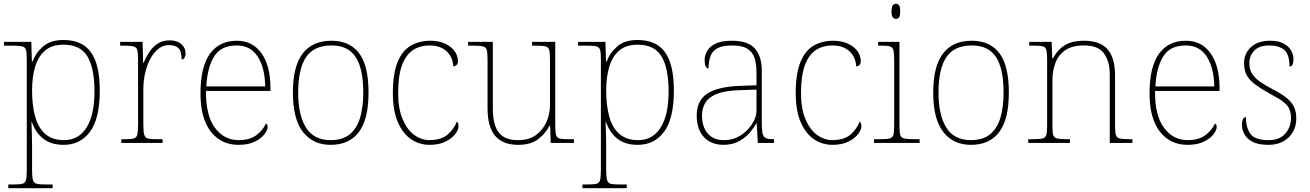

<svg xmlns="http://www.w3.org/2000/svg" viewBox="-20 -758 6945 1018"><path d="M24 240V220H55Q85 220 99.5 216Q114 212 118 195.5Q122 179 122 142V-442Q122 -477 118 -492.5Q114 -508 98 -512Q82 -516 45 -516H1V-536H146L149 -432H153Q170 -479 209.5 -512.5Q249 -546 316 -546Q416 -546 462.5 -480.5Q509 -415 509 -278Q509 -130 457.5 -60Q406 10 317 10Q253 10 211.5 -21Q170 -52 149 -111H147Q147 -103 147.5 -88Q148 -73 149 -48.5Q150 -24 150 13V142Q150 179 154.5 195.5Q159 212 173 216Q187 220 217 220H259V240ZM320 -15Q397 -15 439 -82Q481 -149 481 -273Q481 -395 444 -458Q407 -521 317 -521Q255 -521 218.5 -489.5Q182 -458 166 -403Q150 -348 150 -279Q150 -199 166.5 -139.5Q183 -80 220.5 -47.5Q258 -15 320 -15Z M623 0V-20H645Q675 -20 689.5 -24Q704 -28 708 -44.5Q712 -61 712 -98V-442Q712 -477 708 -492.5Q704 -508 688 -512Q672 -516 635 -516H617V-536H736L739 -424H741Q753 -453 770.5 -480.5Q788 -508 815 -526Q842 -544 880 -544Q918 -544 941 -524.5Q964 -505 964 -476Q964 -463 959 -453Q954 -443 943 -443Q943 -487 926 -503Q909 -519 875 -519Q846 -519 821 -500Q796 -481 778 -448Q760 -415 750 -372.5Q740 -330 740 -284V-98Q740 -61 744.5 -44.5Q749 -28 763 -24Q777 -20 807 -20H842V0Z M1245 10Q1152 10 1097.5 -60.5Q1043 -131 1043 -262Q1043 -404 1093 -473Q1143 -542 1236 -542Q1319 -542 1366.5 -475.5Q1414 -409 1414 -290V-276H1072Q1071 -146 1119.5 -80.5Q1168 -15 1246 -15Q1303 -15 1338 -40.5Q1373 -66 1390 -103Q1395 -100 1397 -96Q1399 -92 1399 -85Q1399 -68 1381.5 -45.5Q1364 -23 1330 -6.5Q1296 10 1245 10ZM1386 -300Q1385 -397 1347 -457Q1309 -517 1235 -517Q1151 -517 1115 -458Q1079 -399 1074 -300Z M1733 10Q1640 10 1586.5 -58Q1533 -126 1533 -267Q1533 -407 1585 -474.5Q1637 -542 1738 -542Q1833 -542 1883.5 -476.5Q1934 -411 1934 -267Q1934 -126 1883 -58Q1832 10 1733 10ZM1733 -15Q1797 -15 1835 -46.5Q1873 -78 1889.5 -134.5Q1906 -191 1906 -267Q1906 -395 1865.5 -456Q1825 -517 1738 -517Q1644 -517 1602.5 -454.5Q1561 -392 1561 -267Q1561 -148 1602.5 -81.5Q1644 -15 1733 -15Z M2258 10Q2204 10 2160 -19.5Q2116 -49 2089.5 -110Q2063 -171 2063 -263Q2063 -369 2088.5 -430Q2114 -491 2159 -516.5Q2204 -542 2261 -542Q2307 -542 2340 -526.5Q2373 -511 2390.5 -486.5Q2408 -462 2408 -433Q2408 -425 2405 -419Q2402 -413 2396.5 -410Q2391 -407 2383 -406Q2383 -434 2369 -459.5Q2355 -485 2327.5 -501Q2300 -517 2257 -517Q2208 -517 2170.5 -493Q2133 -469 2112 -413.5Q2091 -358 2091 -264Q2091 -184 2114 -128Q2137 -72 2175 -43.5Q2213 -15 2258 -15Q2321 -16 2354 -45Q2387 -74 2403 -114Q2408 -108 2409.5 -101.5Q2411 -95 2411 -86Q2411 -70 2393.5 -47Q2376 -24 2342 -7Q2308 10 2258 10Z M2728 10Q2646 10 2605.5 -37.5Q2565 -85 2565 -184V-442Q2565 -477 2561 -492.5Q2557 -508 2541 -512Q2525 -516 2488 -516H2462V-536H2593V-181Q2593 -134 2604 -96Q2615 -58 2644.5 -36.5Q2674 -15 2728 -15Q2784 -15 2821 -41.5Q2858 -68 2877 -110.5Q2896 -153 2896 -202V-442Q2896 -477 2892 -492.5Q2888 -508 2872 -512Q2856 -516 2819 -516H2801V-536H2924V-94Q2924 -60 2928 -44Q2932 -28 2946.5 -24Q2961 -20 2991 -20H3023V0H2900L2897 -91H2893Q2874 -52 2834.5 -21Q2795 10 2728 10Z M3068 240V220H3099Q3129 220 3143.5 216Q3158 212 3162 195.5Q3166 179 3166 142V-442Q3166 -477 3162 -492.5Q3158 -508 3142 -512Q3126 -516 3089 -516H3045V-536H3190L3193 -432H3197Q3214 -479 3253.5 -512.5Q3293 -546 3360 -546Q3460 -546 3506.5 -480.5Q3553 -415 3553 -278Q3553 -130 3501.5 -60Q3450 10 3361 10Q3297 10 3255.5 -21Q3214 -52 3193 -111H3191Q3191 -103 3191.5 -88Q3192 -73 3193 -48.5Q3194 -24 3194 13V142Q3194 179 3198.5 195.5Q3203 212 3217 216Q3231 220 3261 220H3303V240ZM3364 -15Q3441 -15 3483 -82Q3525 -149 3525 -273Q3525 -395 3488 -458Q3451 -521 3361 -521Q3299 -521 3262.5 -489.5Q3226 -458 3210 -403Q3194 -348 3194 -279Q3194 -199 3210.5 -139.5Q3227 -80 3264.5 -47.5Q3302 -15 3364 -15Z M3815 10Q3776 10 3744 -6.5Q3712 -23 3693 -58Q3674 -93 3674 -146Q3674 -225 3730.5 -262Q3787 -299 3908 -303L3991 -306V-371Q3991 -414 3982 -446.5Q3973 -479 3945 -498Q3917 -517 3860 -517Q3811 -517 3784 -502.5Q3757 -488 3747 -460.5Q3737 -433 3737 -395Q3727 -395 3721.5 -406Q3716 -417 3716 -441Q3716 -462 3728 -485.5Q3740 -509 3771.5 -525.5Q3803 -542 3860 -542Q3948 -542 3983.5 -499.5Q4019 -457 4019 -386V-110Q4019 -73 4022.5 -53.5Q4026 -34 4038 -27Q4050 -20 4077 -20H4084V0H3998L3992 -104H3990Q3979 -83 3956.5 -56Q3934 -29 3899 -9.5Q3864 10 3815 10ZM3819 -15Q3868 -15 3906.5 -40Q3945 -65 3968 -101Q3991 -137 3991 -170V-283L3905 -280Q3827 -278 3783 -261Q3739 -244 3720.5 -214.5Q3702 -185 3702 -145Q3702 -111 3713.5 -81.5Q3725 -52 3751 -33.5Q3777 -15 3819 -15Z M4394 10Q4340 10 4296 -19.5Q4252 -49 4225.5 -110Q4199 -171 4199 -263Q4199 -369 4224.5 -430Q4250 -491 4295 -516.5Q4340 -542 4397 -542Q4443 -542 4476 -526.5Q4509 -511 4526.5 -486.5Q4544 -462 4544 -433Q4544 -425 4541 -419Q4538 -413 4532.5 -410Q4527 -407 4519 -406Q4519 -434 4505 -459.5Q4491 -485 4463.5 -501Q4436 -517 4393 -517Q4344 -517 4306.5 -493Q4269 -469 4248 -413.5Q4227 -358 4227 -264Q4227 -184 4250 -128Q4273 -72 4311 -43.5Q4349 -15 4394 -15Q4457 -16 4490 -45Q4523 -74 4539 -114Q4544 -108 4545.5 -101.5Q4547 -95 4547 -86Q4547 -70 4529.5 -47Q4512 -24 4478 -7Q4444 10 4394 10Z M4614 0V-20H4644Q4681 -20 4697 -24Q4713 -28 4717 -43.5Q4721 -59 4721 -94V-438Q4721 -475 4717 -491.5Q4713 -508 4698.5 -512Q4684 -516 4654 -516H4636V-536H4749V-94Q4749 -59 4753 -43.5Q4757 -28 4773.5 -24Q4790 -20 4826 -20H4856V0ZM4730 -658Q4720 -658 4713.5 -666Q4707 -674 4707 -698Q4707 -721 4713.5 -729.5Q4720 -738 4730 -738Q4741 -738 4747 -729.5Q4753 -721 4753 -698Q4753 -674 4747 -666Q4741 -658 4730 -658Z M5128 10Q5035 10 4981.5 -58Q4928 -126 4928 -267Q4928 -407 4980 -474.5Q5032 -542 5133 -542Q5228 -542 5278.5 -476.5Q5329 -411 5329 -267Q5329 -126 5278 -58Q5227 10 5128 10ZM5128 -15Q5192 -15 5230 -46.5Q5268 -78 5284.5 -134.5Q5301 -191 5301 -267Q5301 -395 5260.5 -456Q5220 -517 5133 -517Q5039 -517 4997.5 -454.5Q4956 -392 4956 -267Q4956 -148 4997.5 -81.5Q5039 -15 5128 -15Z M5432 0V-20H5455Q5492 -20 5508 -24Q5524 -28 5528 -43.5Q5532 -59 5532 -94V-442Q5532 -477 5528 -492.5Q5524 -508 5509.5 -512Q5495 -516 5465 -516H5437V-536H5556L5559 -449H5563Q5583 -485 5607 -505Q5631 -525 5660.5 -533.5Q5690 -542 5727 -542Q5813 -542 5852.5 -496.5Q5892 -451 5892 -357V-94Q5892 -59 5896 -43.5Q5900 -28 5916.5 -24Q5933 -20 5969 -20H5984V0H5864V-365Q5864 -432 5833.5 -474.5Q5803 -517 5727 -517Q5662 -517 5625.5 -490Q5589 -463 5574.5 -421Q5560 -379 5560 -334V-94Q5560 -59 5564 -43.5Q5568 -28 5584.5 -24Q5601 -20 5637 -20H5653V0Z M6277 10Q6184 10 6129.5 -60.5Q6075 -131 6075 -262Q6075 -404 6125 -473Q6175 -542 6268 -542Q6351 -542 6398.5 -475.5Q6446 -409 6446 -290V-276H6104Q6103 -146 6151.5 -80.5Q6200 -15 6278 -15Q6335 -15 6370 -40.5Q6405 -66 6422 -103Q6427 -100 6429 -96Q6431 -92 6431 -85Q6431 -68 6413.5 -45.5Q6396 -23 6362 -6.5Q6328 10 6277 10ZM6418 -300Q6417 -397 6379 -457Q6341 -517 6267 -517Q6183 -517 6147 -458Q6111 -399 6106 -300Z M6706 10Q6650 10 6619.5 -7Q6589 -24 6577 -48.5Q6565 -73 6565 -95Q6565 -109 6567.5 -118.5Q6570 -128 6574.5 -132.5Q6579 -137 6586 -137Q6586 -80 6610.5 -47.5Q6635 -15 6706 -15Q6765 -15 6795 -50Q6825 -85 6825 -132Q6825 -156 6818 -175.5Q6811 -195 6790.5 -213Q6770 -231 6729 -252Q6671 -284 6637.5 -308.5Q6604 -333 6590 -359.5Q6576 -386 6576 -422Q6576 -475 6613 -508.5Q6650 -542 6714 -542Q6759 -542 6786.5 -527Q6814 -512 6826 -489.5Q6838 -467 6838 -445Q6838 -426 6833 -415.5Q6828 -405 6817 -405Q6817 -470 6789 -493.5Q6761 -517 6711 -517Q6656 -517 6630 -489.5Q6604 -462 6604 -421Q6604 -390 6619 -366.5Q6634 -343 6662.5 -323.5Q6691 -304 6731 -283Q6782 -257 6808 -233.5Q6834 -210 6843.5 -185.5Q6853 -161 6853 -131Q6853 -68 6812 -29Q6771 10 6706 10Z"/></svg>

Font: Noto Serif Gujarati Thin
Style: Regular
Weight: 250
Version: Version 2.102